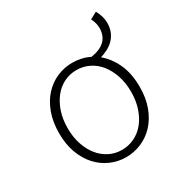

<svg xmlns="http://www.w3.org/2000/svg" viewBox="-155 -759 845 889"><g transform="rotate(-30 267.5 -315.0)"><path d="M267 12Q224 12 185 -5Q146 -22 116.5 -54Q87 -86 69.5 -132.5Q52 -179 52 -239Q52 -299 69.5 -346.5Q87 -394 116.5 -426Q146 -458 185 -475Q224 -492 267 -492Q317 -492 359 -471Q458 -486 458 -569Q458 -581 454.5 -595Q451 -609 444 -622L481 -642Q490 -625 495.5 -607.5Q501 -590 501 -572Q501 -544 492 -523Q483 -502 468 -487Q453 -472 434 -462.5Q415 -453 396 -447Q435 -415 459 -363Q483 -311 483 -239Q483 -179 465.5 -132.5Q448 -86 418.5 -54Q389 -22 349.5 -5Q310 12 267 12ZM267 -27Q303 -27 334.5 -42.5Q366 -58 388.5 -86Q411 -114 424 -153Q437 -192 437 -239Q437 -287 424 -326Q411 -365 388.5 -393.5Q366 -422 334.5 -437.5Q303 -453 267 -453Q231 -453 200 -437.5Q169 -422 146.5 -393.5Q124 -365 111 -326Q98 -287 98 -239Q98 -192 111 -153Q124 -114 146.5 -86Q169 -58 200 -42.5Q231 -27 267 -27Z"/></g></svg>

Font: hySource Sans Pro Light
Style: Regular
Weight: 300
Designer: Paul D. Hunt
Foundry: Adobe Systems Incorporated
Version: Version 2.021;PS 2.000;hotconv 1.0.86;makeotf.lib2.5.63406